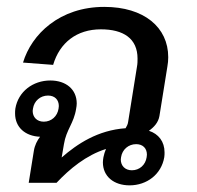

<svg xmlns="http://www.w3.org/2000/svg" viewBox="-20 -536 578 563"><path d="M64.2 0H145.8C184.2 -40.8 232.5 -80.8 290.8 -99.2C287.5 -91.7 285 -83.3 283.3 -75C282.5 -70 281.7 -65 281.7 -60C281.7 -18.3 314.2 7.5 360 7.5C410.8 7.5 453.3 -25 461.7 -75C462.5 -80 462.5 -85 462.5 -89.2C462.5 -120.8 445 -143.3 416.7 -152.5C431.7 -163.3 444.2 -176.7 447.5 -195.8L470.8 -340.8C472.5 -350 473.3 -359.2 473.3 -368.3C473.3 -455.8 402.5 -515.8 285.8 -515.8C155 -515.8 72.5 -435.8 47.5 -352.5L135.8 -345.8C155 -410.8 205 -450 275.8 -450C341.7 -450 383.3 -423.3 383.3 -364.2C383.3 -356.7 383.3 -349.2 381.7 -340.8L355.8 -179.2C355 -171.7 351.7 -165.8 348.3 -160C266.7 -154.2 206.7 -114.2 160.8 -74.2L167.5 -113.3C174.2 -155.8 196.7 -174.2 203.3 -217.5C204.2 -222.5 205 -227.5 205 -232.5C205 -274.2 173.3 -300 127.5 -300C76.7 -300 33.3 -267.5 25 -217.5C24.2 -212.5 24.2 -207.5 24.2 -203.3C24.2 -162.5 54.2 -136.7 97.5 -135C89.2 -124.2 81.7 -110 79.2 -93.3ZM379.2 -113.3C399.2 -113.3 410.8 -100.8 410.8 -82.5C410.8 -80 410 -77.5 410 -75C406.7 -52.5 389.2 -36.7 366.7 -36.7C346.7 -36.7 334.2 -50 334.2 -68.3C334.2 -70.8 335 -72.5 335 -75C338.3 -97.5 356.7 -113.3 379.2 -113.3ZM120.8 -255.8C140.8 -255.8 152.5 -243.3 152.5 -225C152.5 -222.5 151.7 -220 151.7 -217.5C148.3 -195 130.8 -179.2 108.3 -179.2C88.3 -179.2 75.8 -192.5 75.8 -210.8C75.8 -213.3 76.7 -215 76.7 -217.5C80 -240 98.3 -255.8 120.8 -255.8Z"/></svg>

Font: Boon Medium
Style: Italic
Weight: 500
Italic angle: -9°
Designer: Sungsit Sawaiwan
Foundry: FontUni
Version: Version 3.0